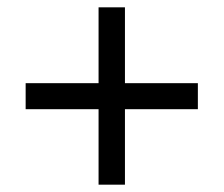

<svg xmlns="http://www.w3.org/2000/svg" viewBox="-20 -615 612 524"><path d="M321 -388H520V-317H321V-111H249V-317H50V-388H249V-595H321Z"/></svg>

Font: Noto Sans Balinese
Style: Regular
Weight: 400
Designer: Aditya Bayu, David Williams
Foundry: David Williams
Version: Version 2.003